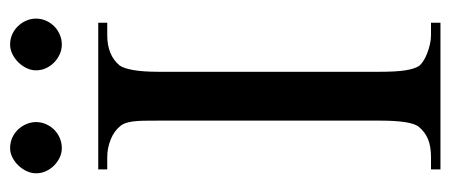

<svg xmlns="http://www.w3.org/2000/svg" viewBox="-280 -626 905 386"><g transform="rotate(-90 173.0 -432.5)"><path d="M329.1 -813Q329.1 -823.2 325 -832.8Q320.8 -842.3 313.7 -849.6Q306.6 -856.9 297.1 -861.1Q287.6 -865.2 276.9 -865.2Q267.1 -865.2 257.8 -860.6Q248.5 -856 241.2 -848.6Q233.9 -841.3 229.5 -832Q225.1 -822.8 225.1 -813Q225.1 -802.7 229.2 -793.5Q233.4 -784.2 240.5 -777.1Q247.6 -770 257.1 -765.6Q266.6 -761.2 276.9 -761.2Q287.6 -761.2 297.1 -765.4Q306.6 -769.5 313.7 -776.6Q320.8 -783.7 325 -793.2Q329.1 -802.7 329.1 -813ZM121.1 -813Q121.1 -823.2 116.9 -832.8Q112.8 -842.3 105.7 -849.6Q98.6 -856.9 89.1 -861.1Q79.6 -865.2 68.8 -865.2Q59.1 -865.2 50 -860.6Q41 -856 33.9 -848.6Q26.9 -841.3 22.5 -832Q18.1 -822.8 18.1 -813Q18.1 -802.7 22.2 -793.5Q26.4 -784.2 33.4 -777.1Q40.5 -770 49.6 -765.6Q58.6 -761.2 68.8 -761.2Q79.6 -761.2 89.1 -765.4Q98.6 -769.5 105.7 -776.6Q112.8 -783.7 116.9 -793.2Q121.1 -802.7 121.1 -813ZM320.8 0V-19H295.9Q287.1 -19 277.3 -21.2Q267.6 -23.4 258.8 -26.9Q250 -30.3 243.4 -34.7Q236.8 -39.1 233.9 -43Q228 -52.2 225.1 -70.6Q222.2 -88.9 222.2 -122.1V-566.9Q222.2 -597.7 225.6 -617.2Q229 -636.7 234.9 -645Q255.4 -669.9 295.9 -669.9H320.8V-688H25.9V-669.9H50.8Q68.4 -669.9 85.7 -663.1Q103 -656.2 112.8 -644Q116.7 -639.6 118.9 -633.5Q121.1 -627.4 122.3 -618.4Q123.5 -609.4 123.8 -596.9Q124 -584.5 124 -566.9V-122.1Q124 -59.1 111.8 -43.9Q101.6 -31.2 86.9 -25.1Q72.3 -19 50.8 -19H25.9V0Z"/></g></svg>

Font: Galatia SIL
Style: Regular
Weight: 400
Designer: Development by SIL's NRSI team
Version: Version 2.1